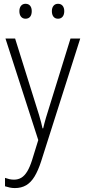

<svg xmlns="http://www.w3.org/2000/svg" viewBox="-20 -730 438 992"><path d="M8.3 -530.8H58.1L166.5 -184.6Q175.8 -156.2 181.9 -135.3Q188 -114.3 192.4 -97.9Q196.8 -81.5 199.7 -66.9H203.1Q209 -92.8 217.5 -121.8Q226.1 -150.9 236.8 -184.1L344.2 -530.8H394.5L192.4 104Q177.2 150.9 158.7 181.6Q140.1 212.4 115.2 227.1Q90.3 241.7 57.1 241.7Q42.5 241.7 30.5 239Q18.6 236.3 5.9 232.4V189Q16.6 192.9 28.3 195.6Q40 198.2 52.2 198.2Q73.7 198.2 90.3 188.2Q106.9 178.2 120.6 155.8Q134.3 133.3 146 96.2L177.7 -6.3ZM80.1 -672.4Q80.1 -689.5 88.6 -700Q97.2 -710.4 111.8 -710.4Q127.4 -710.4 135.7 -700.2Q144 -689.9 144 -672.4Q144 -653.8 135.7 -643.6Q127.4 -633.3 111.8 -633.3Q97.2 -633.3 88.6 -643.8Q80.1 -654.3 80.1 -672.4ZM248 -672.4Q248 -689.9 256.6 -700.2Q265.1 -710.4 279.8 -710.4Q294.9 -710.4 303.5 -700.2Q312 -689.9 312 -672.4Q312 -654.3 303.5 -643.8Q294.9 -633.3 279.8 -633.3Q264.6 -633.3 256.3 -643.8Q248 -654.3 248 -672.4Z"/></svg>

Font: Open Sans SemiCondensed Light
Style: Regular
Weight: 300
Width: 4
Designer: Monotype Design Team
Foundry: Monotype Imaging Inc.
Version: Version 3.000